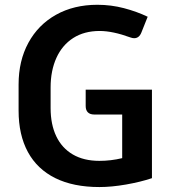

<svg xmlns="http://www.w3.org/2000/svg" viewBox="-20 -756 718 791"><path d="M606 -386.7V-22Q559.1 -6.3 499.3 4.2Q439.5 14.6 389.6 14.6Q282.2 14.6 207.8 -22.2Q133.3 -59.1 95 -129.6Q56.6 -200.2 56.6 -300.3V-408.2Q56.6 -505.4 96.9 -579.6Q137.2 -653.8 210.7 -695.1Q284.2 -736.3 381.3 -736.3Q437.5 -736.3 490.5 -722.4Q543.5 -708.5 588.4 -687L562.5 -622.1Q553.2 -598.6 532.7 -598.6Q525.9 -598.6 517.6 -601.6Q444.3 -628.4 390.6 -628.4Q327.1 -628.4 281.7 -599.4Q236.3 -570.3 212.4 -517.6Q188.5 -464.8 188.5 -395.5V-310.5Q188.5 -243.7 211.7 -194.8Q234.9 -146 280 -119.6Q325.2 -93.3 389.2 -93.3Q437 -93.3 483.4 -104.5V-284.2H368.2Q351.1 -284.2 342 -293.2Q333 -302.2 333 -319.3V-386.7Z"/></svg>

Font: Lycee Sans SemiBold
Style: Regular
Weight: 600
Designer: Justin Alvin
Foundry: Alkove Design
Version: Version 1.030